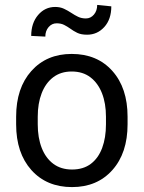

<svg xmlns="http://www.w3.org/2000/svg" viewBox="-20 -760 593 790"><path d="M438 -733.9Q438 -680.7 409.2 -648.9Q380.4 -617.2 338.4 -617.2Q313.5 -617.2 297.6 -625Q281.7 -632.8 268.6 -642.6Q256.8 -650.9 243.9 -657.5Q231 -664.1 212.9 -664.1Q193.4 -664.1 179.9 -648.4Q166.5 -632.8 166.5 -609.4L108.4 -612.3Q108.4 -665 136.7 -698.2Q165 -731.4 207 -731.4Q227.5 -731.4 243.4 -723.9Q259.3 -716.3 273.4 -707Q287.1 -697.8 301.3 -690.9Q315.4 -684.1 333.5 -684.1Q353 -684.1 366.5 -700Q379.9 -715.8 379.9 -739.7ZM46.4 -279.8Q46.4 -397.9 109.1 -468Q171.9 -538.1 274.9 -538.1Q379.9 -538.1 442.4 -468Q504.9 -397.9 504.9 -279.8V-248.5Q504.9 -130.4 442.4 -60.3Q379.9 9.8 276.4 9.8Q171.9 9.8 109.1 -60.3Q46.4 -130.4 46.4 -248.5ZM135.3 -248.5Q135.3 -193.4 151.6 -151.4Q168 -109.4 199.5 -85.9Q231 -62.5 276.4 -62.5Q322.8 -62.5 353.8 -85.9Q384.8 -109.4 400.4 -151.4Q416 -193.4 416 -248.5V-279.8Q416 -334.5 399.7 -376.2Q383.3 -418 352.1 -441.9Q320.8 -465.8 274.9 -465.8Q230 -465.8 198.7 -441.9Q167.5 -418 151.4 -376.2Q135.3 -334.5 135.3 -279.8Z"/></svg>

Font: Robert Sans Medium
Style: Regular
Weight: 500
Designer: Christian Robertson (extended by Adam Twardoch)
Foundry: Google
Version: Version 12.135;April 2, 2019;FontCreator 11.5.0.2425 64-bit;